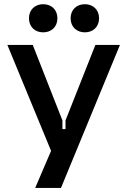

<svg xmlns="http://www.w3.org/2000/svg" viewBox="-20 -718 622 938"><path d="M566 -498.5H446L300 -129.5V-87.5H285V-129.5L140 -498.5H16L229.5 19L152 200H278ZM191 -560C231.5 -560 260.5 -587 260.5 -629C260.5 -670 231.5 -697.5 191 -697.5C150.5 -697.5 121.5 -670 121.5 -629C121.5 -587 150.5 -560 191 -560ZM394.5 -560C435 -560 464 -587 464 -629C464 -670 435 -697.5 394.5 -697.5C354 -697.5 325 -670 325 -629C325 -587 354 -560 394.5 -560Z"/></svg>

Font: MCL Standard Medium
Style: Regular
Weight: 500
Designer: Květoslav Bartoš
Foundry: Florian Karsten
Version: Version 1.001;Glyphs 3.2.3 (3260)